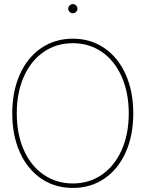

<svg xmlns="http://www.w3.org/2000/svg" viewBox="-20 -928 725 956"><path d="M41 -363.3Q41 -473.1 78.9 -557.6Q116.7 -642.1 185.3 -688.7Q253.9 -735.4 342.8 -735.4Q431.2 -735.4 499.5 -688.7Q567.9 -642.1 605.7 -557.6Q643.6 -473.1 643.6 -363.3Q643.6 -253.4 605.7 -169.2Q567.9 -85 499.5 -38.6Q431.2 7.8 342.8 7.8Q253.4 7.8 185.1 -38.8Q116.7 -85.4 78.9 -169.7Q41 -253.9 41 -363.3ZM621.1 -363.3Q621.1 -466.3 585.9 -545.9Q550.8 -625.5 487.5 -669.2Q424.3 -712.9 342.8 -712.9Q260.7 -712.9 197.5 -669.4Q134.3 -626 98.9 -546.6Q63.5 -467.3 63.5 -363.3Q63.5 -260.7 98.4 -181.6Q133.3 -102.5 196.8 -58.6Q260.3 -14.6 342.8 -14.6Q424.3 -14.6 487.5 -58.3Q550.8 -102.1 585.9 -181.2Q621.1 -260.3 621.1 -363.3ZM319.8 -884.8Q319.8 -891.1 323 -896.2Q326.2 -901.4 331.3 -904.5Q336.4 -907.7 342.8 -907.7Q349.1 -907.7 354.2 -904.5Q359.4 -901.4 362.5 -896.2Q365.7 -891.1 365.7 -884.8Q365.7 -878.4 362.5 -873.3Q359.4 -868.2 354.2 -865Q349.1 -861.8 342.8 -861.8Q336.4 -861.8 331.3 -865Q326.2 -868.2 323 -873.3Q319.8 -878.4 319.8 -884.8Z"/></svg>

Font: Intratopia Thin
Style: Regular
Weight: 100
Designer: Rasmus Andersson
Foundry: rsms
Version: Version 3.000;Glyphs 3.2.3 (3260)